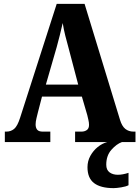

<svg xmlns="http://www.w3.org/2000/svg" viewBox="-20 -734 720 992"><path d="M5 0V-54H13Q36 -54 53 -68Q70 -82 84 -126L273 -714H417L600 -115Q610 -82 627.5 -68Q645 -54 670 -54H680V0H368V-54H401Q417 -54 428.5 -62Q440 -70 440 -89Q440 -101 436.5 -115.5Q433 -130 431 -139L403 -235H197L176 -154Q173 -142 168.5 -123.5Q164 -105 164 -91Q164 -74 172 -64Q180 -54 201 -54H240V0ZM217 -297H384L334 -487Q325 -519 317 -551Q309 -583 304 -615Q297 -583 289 -552Q281 -521 273 -491ZM567 238Q500 238 466 212Q432 186 432 130Q432 98 447 71Q462 44 485 25.5Q508 7 534 0H610Q582 10 555.5 40Q529 70 529 117Q529 144 546 156.5Q563 169 589 169Q613 169 644 159V223Q631 230 606 234Q581 238 567 238Z"/></svg>

Font: Noto Serif Lao Condensed ExtraBold
Style: Regular
Weight: 800
Width: 3
Designer: Monotype Design Team
Foundry: Monotype Imaging Inc.
Version: Version 2.003; ttfautohint (v1.8.4.7-5d5b)